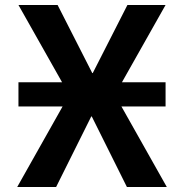

<svg xmlns="http://www.w3.org/2000/svg" viewBox="-20 -750 738 770"><path d="M54 -323V-420H229L54 -730H211L350 -457H352L491 -730H644L469 -420H644V-323H467L649 0H489L348 -283H346L205 0H49L231 -323Z"/></svg>

Font: M PLUS 1p
Style: Bold
Weight: 700
Version: Version 1.062